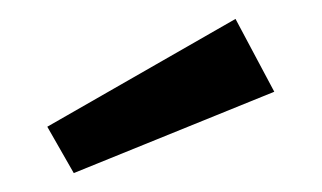

<svg xmlns="http://www.w3.org/2000/svg" viewBox="-20 -821 340 203"><path d="M270 -724 58 -638 30 -687 229 -801Z"/></svg>

Font: Fira GO
Style: Regular
Weight: 400
Designer: Carrois Corporate
Foundry: Carrois Corporate GbR
Version: Version 0.300